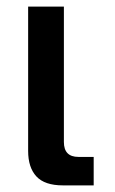

<svg xmlns="http://www.w3.org/2000/svg" viewBox="-20 -560 347 580"><path d="M170 0Q115 0 90 -27Q65 -54 65 -104V-540H173V-131Q173 -86 217 -86H263V0Z"/></svg>

Font: Kanit
Style: Regular
Weight: 400
Designer: Katatrad Team
Foundry: CadsonDemak
Version: Version 2.000; ttfautohint (v1.8.3)